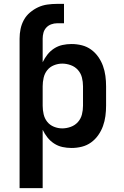

<svg xmlns="http://www.w3.org/2000/svg" viewBox="-20 -755 640 990"><path d="M81 215V-556Q81 -581 86 -605.5Q91 -630 103 -652Q115 -674 134.5 -690.5Q154 -707 176.5 -717.5Q199 -728 224 -731.5Q249 -735 274 -735H310V-635H274Q259 -635 244 -629.5Q229 -624 218.5 -612.5Q208 -601 204 -586Q200 -571 200 -556V-434Q210 -455 224.5 -473.5Q239 -492 259 -505Q279 -518 302 -523Q325 -528 349 -528Q376 -528 402 -521.5Q428 -515 449.5 -499.5Q471 -484 486.5 -462Q502 -440 511 -415Q520 -390 523.5 -363.5Q527 -337 527 -310V-210Q527 -183 523.5 -156.5Q520 -130 511 -105Q502 -80 486.5 -58Q471 -36 449.5 -20.5Q428 -5 402 1.5Q376 8 349 8Q325 8 302 3Q279 -2 259 -15Q239 -28 224.5 -46.5Q210 -65 200 -86V215ZM301 -93Q323 -93 345 -101Q367 -109 382 -126Q397 -143 402.5 -165Q408 -187 408 -210V-310Q408 -333 402.5 -355Q397 -377 382 -394Q367 -411 345 -419Q323 -427 301 -427Q279 -427 258 -418.5Q237 -410 223.5 -393Q210 -376 205 -354Q200 -332 200 -310V-210Q200 -188 205 -166Q210 -144 223.5 -127Q237 -110 258 -101.5Q279 -93 301 -93Z"/></svg>

Font: Iosevka SS04 Extended
Style: Bold
Weight: 700
Width: 7
Monospace: yes
Designer: Belleve Invis
Foundry: Belleve Invis
Version: Version 19.0.0; ttfautohint (v1.8.4)